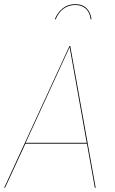

<svg xmlns="http://www.w3.org/2000/svg" viewBox="-22 -901 550 921"><path d="M395 -212H100L2 0H-2L311 -680H315L437 0H433ZM394 -216 312 -675 101 -216ZM241 -809Q254 -841 279 -861Q304 -881 339 -881Q374 -881 393.5 -861Q413 -841 417 -809L413 -808Q409 -841 390 -859Q371 -877 339 -877Q307 -877 282.5 -859Q258 -841 245 -808Z"/></svg>

Font: Fira Sans Condensed Four
Style: Italic
Weight: 100
Width: 3
Italic angle: -8°
Designer: bBox Type GmbH & Carrois Corporate GbR & Edenspiekermann AG
Foundry: bBox Type GmbH & Carrois Corporate GbR & Edenspiekermann AG
Version: Version 4.301